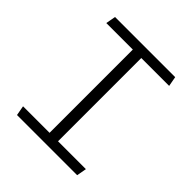

<svg xmlns="http://www.w3.org/2000/svg" viewBox="-196 -871 1011 1011"><g transform="rotate(45 310.0 -365.0)"><path d="M86 0H534L544 -55H336.5V-675H544L534 -730H86L76 -675H273.5V-55H76Z"/></g></svg>

Font: Monaspace Argon ExtraLight
Style: Regular
Weight: 200
Designer: Riley Cran & the Lettermatic Team
Foundry: Lettermatic
Version: Version 1.000 (Monaspace Argon)